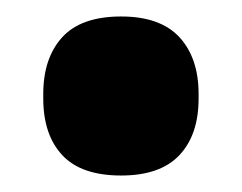

<svg xmlns="http://www.w3.org/2000/svg" viewBox="-20 -198 294 233"><path d="M127 15Q78.5 15 55.5 -9.8Q32.5 -34.5 32.5 -78.5V-84Q32.5 -127.5 55.5 -152.8Q78.5 -178 127 -178Q174.5 -178 197.8 -152.8Q221 -127.5 221 -84V-78.5Q221 -34.5 197.8 -9.8Q174.5 15 127 15Z"/></svg>

Font: Anek Telugu Medium ExtraBold
Style: Regular
Weight: 800
Version: Version 1.003